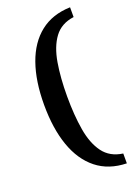

<svg xmlns="http://www.w3.org/2000/svg" viewBox="-161 -784 713 993"><g transform="rotate(-20 196.0 -287.5)"><path d="M357.9 87.9V142.1Q259.8 139.6 193.1 86.7Q126.5 33.7 92.8 -62Q59.1 -157.7 59.1 -288.1Q59.1 -418.5 92.8 -513.7Q126.5 -608.9 193.1 -661.4Q259.8 -713.9 357.9 -716.8V-663.1Q287.6 -653.8 250.5 -603.5Q213.4 -553.2 199.7 -471.9Q186 -390.6 186 -288.1Q186 -185.5 199.7 -104Q213.4 -22.5 250.5 27.8Q287.6 78.1 357.9 87.9Z"/></g></svg>

Font: Annapurna SIL
Style: Bold
Weight: 700
Designer: Peter Martin, Annie Olsen
Foundry: SIL International
Version: Version 2.000